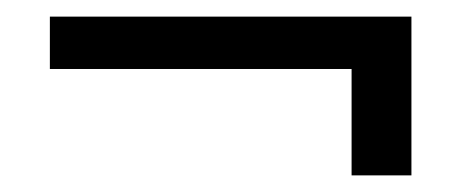

<svg xmlns="http://www.w3.org/2000/svg" viewBox="-20 -350 569 231"><path d="M475 -330V-139H403V-267H40V-330Z"/></svg>

Font: Gemunu Libre Medium
Style: Regular
Weight: 500
Designer: Puspanada Ekanayake, Sola Matas, Pathum Egodawatta, Kosala Senevirathne
Foundry: mooniak
Version: Version 1.100